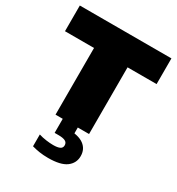

<svg xmlns="http://www.w3.org/2000/svg" viewBox="-193 -718 989 1071"><g transform="rotate(30 301.5 -182.5)"><path d="M193.5 0V-429.5H6.5V-595H596.5V-429.5H409.5V0ZM277.5 230Q247 230 221.2 226Q195.5 222 173 215.5V139.5Q195 146.5 220.5 150Q246 153.5 266.5 153.5Q295 153.5 309.2 146.5Q323.5 139.5 323.5 123Q323.5 105.5 309 98Q294.5 90.5 266 90.5H240V-10H337V61L291 34.5Q362 34.5 396.5 59.8Q431 85 431 130.5Q431 175.5 394.5 202.8Q358 230 277.5 230Z"/></g></svg>

Font: Encode Sans SC Condensed Thin Black
Style: Regular
Weight: 900
Version: Version 3.002